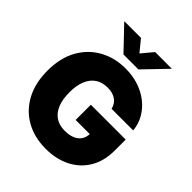

<svg xmlns="http://www.w3.org/2000/svg" viewBox="-259 -1105 1267 1267"><g transform="rotate(45 375.0 -471.0)"><path d="M386.2 10.3Q279.3 10.3 199 -35.2Q118.7 -80.6 74 -164.3Q29.3 -248 29.3 -362.8Q29.3 -483.4 76.9 -567.1Q124.5 -650.9 205.1 -694.3Q285.6 -737.8 384.3 -737.8Q449.2 -737.8 505.6 -719.5Q562 -701.2 605.7 -667Q649.4 -632.8 676.3 -586.4Q703.1 -540 708.5 -483.9H506.8Q502.4 -502.9 492.7 -518.1Q482.9 -533.2 468 -543.7Q453.1 -554.2 433.6 -559.6Q414.1 -564.9 389.6 -564.9Q339.4 -564.9 304.4 -541.3Q269.5 -517.6 251.2 -472.9Q232.9 -428.2 232.9 -364.7Q232.9 -300.3 250.7 -255.4Q268.6 -210.4 303.5 -186.5Q338.4 -162.6 389.6 -162.6Q434.1 -162.6 463.6 -175.8Q493.2 -189 508.1 -212.6Q522.9 -236.3 522.9 -268.1L560.1 -264.2H391.1V-406.2H716.3V-304.2Q716.3 -206.1 674.3 -135.7Q632.3 -65.4 557.9 -27.6Q483.4 10.3 386.2 10.3ZM313 -952.1 378.4 -872.1 445.3 -952.1H599.6V-950.2L448.2 -793H308.6L158.7 -950.2V-952.1Z"/></g></svg>

Font: Inter 20pt Black
Style: Regular
Weight: 900
Version: Version 4.001;git-66647c0bb